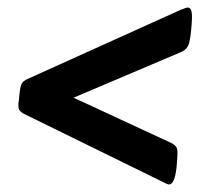

<svg xmlns="http://www.w3.org/2000/svg" viewBox="-20 -499 543 509"><path d="M478 -479Q485 -479 487.5 -469.5Q490 -460 488 -434L487 -422Q484 -387 478 -376.5Q472 -366 460 -361L175 -240L434 -120Q446 -114 449 -106Q452 -98 449 -67L448 -55Q443 -10 428 -10Q424 -10 411 -17L46 -196Q35 -201 31 -208Q27 -215 30 -234L32 -253Q34 -273 39 -279.5Q44 -286 56 -291L459 -473Q463 -474 468.5 -476.5Q474 -479 478 -479Z"/></svg>

Font: Asap Semi Condensed Semi Condensed Regular
Style: Bold Italic
Weight: 700
Width: 4
Italic angle: -6°
Designer: Pablo Cosgaya
Foundry: Omnibus-Type
Version: Version 3.001; ttfautohint (v1.8.4.7-5d5b)